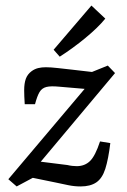

<svg xmlns="http://www.w3.org/2000/svg" viewBox="-20 -664 457 691"><path d="M40 7 10 -19 309 -373 310 -342 193 -352Q163 -355 147 -351Q131 -347 122.5 -333Q114 -319 106 -289H69Q68 -304 67.5 -316.5Q67 -329 67 -339Q67 -364 73 -380.5Q79 -397 94 -408Q105 -416 117.5 -419Q130 -422 145 -422Q162 -422 188.5 -419Q215 -416 242 -413L311 -405L368 -428L394 -401L99 -49L103 -85L223 -70Q231 -68 240 -67Q249 -66 256 -66Q285 -66 304 -84.5Q323 -103 340 -155L377 -149Q370 -91 359 -56.5Q348 -22 326.5 -7.5Q305 7 270 7Q248 7 226 2.5Q204 -2 181 -7L98 -24ZM173 -485 309 -644 359 -597Q333 -565 287.5 -527.5Q242 -490 195 -460Z"/></svg>

Font: Yrsa
Style: Italic
Weight: 400
Italic angle: -7.10001°
Designer: Anna Giedrys (Yrsa+Rasa design), David Brezina (Yrsa art-direction, Rasa art-direction, design)
Foundry: Rosetta Type Foundry
Version: Version 2.004